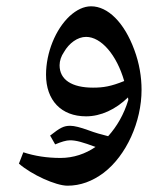

<svg xmlns="http://www.w3.org/2000/svg" viewBox="-20 -504 521 609"><path d="M194 85C235 85 273 71 309 44C381 -11 429 -118 429 -219C429 -260 422 -303 406 -346C374 -433 322 -484 269 -484C246 -484 223 -473 201 -453C156 -411 126 -337 126 -267C126 -186 174 -135 253 -135C300 -135 347 -157 386 -195L387 -187C373 -141 351 -103 323 -72C303 -77 281 -83 260 -91C235 -100 216 -105 203 -105C182 -105 171 -99 139 -74L155 -46C174 -54 190 -59 202 -59C222 -59 242 -53 283 -38C251 -16 213 -3 172 -3C130 -3 90 -9 54 -21L40 15C80 50 157 85 194 85ZM275 -226C208 -226 169 -251 169 -297C169 -311 174 -326 183 -339C199 -367 226 -387 253 -387C301 -387 350 -330 374 -247C332 -230 308 -226 275 -226Z"/></svg>

Font: Noto Naskh Arabic UI Medium
Style: Regular
Weight: 500
Designer: Monotype Design Team, David Williams, Mohamad Dakak and Nizar Qandah
Foundry: Monotype Imaging Inc.
Version: Version 2.014